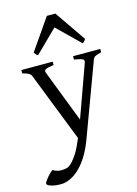

<svg xmlns="http://www.w3.org/2000/svg" viewBox="-162 -794 796 1112"><g transform="rotate(-15 235.5 -237.5)"><path d="M483 -434Q454 -427 444.5 -421Q435 -415 430 -400L267 40Q239 112 204 157Q169 202 132 223Q95 244 63 244Q25 244 1.5 236Q-22 228 -22 218Q-22 214 -12.5 200.5Q-3 187 10.5 172.5Q24 158 34 152Q58 166 81 166.5Q104 167 122 161Q141 154 166.5 120.5Q192 87 210 45L225 11L64 -400Q60 -414 47 -421Q34 -428 10 -434V-454H198V-434Q161 -429 149 -422.5Q137 -416 144 -400L264 -89L376 -400Q382 -416 369 -422Q356 -428 320 -434V-454H483ZM413 -533Q407 -524 404 -520Q401 -516 393 -512L259 -643L126 -512Q118 -516 115 -520Q112 -524 105 -533L234 -719H285Z"/></g></svg>

Font: ChillKai
Style: Regular
Weight: 400
Designer: ChillType
Foundry: 寒蝉字型
Version: Version 2.000